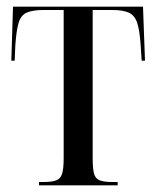

<svg xmlns="http://www.w3.org/2000/svg" viewBox="-20 -556 468 576"><path d="M97 0V-10H110Q136 -10 149 -15Q162 -20 166.5 -35.5Q171 -51 171 -82V-526H111Q79 -526 61 -518.5Q43 -511 36 -488Q29 -465 26 -420L24 -374H14L19 -536H409L415 -374H405L402 -420Q399 -465 391.5 -487.5Q384 -510 366.5 -518Q349 -526 316 -526H258V-82Q258 -51 262 -35.5Q266 -20 279 -15Q292 -10 317 -10H333V0Z"/></svg>

Font: Noto Serif Display ExtraCondensed
Style: Regular
Weight: 400
Width: 2
Designer: Monotype Design Team
Foundry: Monotype Imaging Inc.
Version: Version 2.009